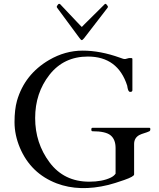

<svg xmlns="http://www.w3.org/2000/svg" viewBox="-20 -972 832 1005"><path d="M762 -303Q767 -303 767 -295.5Q767 -288 762 -285Q749 -279 735 -275Q721 -271 709 -265Q682 -250 682 -218V-59Q682 -48 630.5 -30Q579 -12 547 -4Q396 33 277 -12Q141 -64 84 -199Q56 -266 56 -332.5Q56 -399 69 -445Q109 -583 237 -658Q321 -707 413 -707Q505 -707 608 -670Q627 -663 630 -663H636L655 -668H667Q673 -668 673 -663V-500Q673 -491 662 -491H660Q651 -492 647 -516Q646 -521 646 -523Q597 -676 440 -676Q314 -676 239 -580.5Q164 -485 164 -354Q164 -223 239.5 -122Q315 -21 447 -21Q515 -21 559 -42Q576 -50 585 -63V-197Q585 -242 559 -263.5Q533 -285 464 -285Q458 -285 458 -294Q458 -303 464 -303ZM529 -951Q531 -952 533 -952Q535 -952 540 -945.5Q545 -939 545 -936.5Q545 -934 542 -930L421 -773Q412 -762 408 -762Q404 -762 396 -773L280 -930Q277 -934 277 -936.5Q277 -939 281.5 -945.5Q286 -952 289 -952Q292 -952 294 -951L398 -841Q400 -840 403.5 -835.5Q407 -831 408 -831Q409 -831 413 -835.5Q417 -840 418 -841Z"/></svg>

Font: Cardo
Style: Regular
Weight: 400
Designer: David J. Perry
Foundry: David J. Perry
Version: Version 1.0451